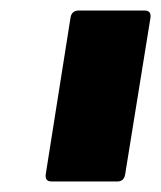

<svg xmlns="http://www.w3.org/2000/svg" viewBox="-20 -703 306 365"><path d="M78 -358Q65 -358 67 -372L114 -669Q116 -683 130 -683H255Q268 -683 266 -669L218 -372Q216 -358 203 -358Z"/></svg>

Font: Sofia Sans Black
Style: Italic
Weight: 900
Italic angle: -9°
Version: Version 4.100-B